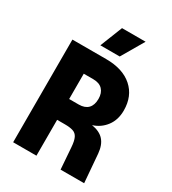

<svg xmlns="http://www.w3.org/2000/svg" viewBox="-217 -1034 1033 1150"><g transform="rotate(30 300.0 -459.0)"><path d="M59 0V-710H292Q408 -710 473 -652.5Q538 -595 538 -496Q538 -431 504.5 -386.5Q471 -342 417 -325Q473 -316 501 -284.5Q529 -253 534 -196L550 0H387L376 -149Q373 -191 362.5 -212.5Q352 -234 330.5 -241Q309 -248 274 -248H220V0ZM220 -392H286Q328 -392 350 -414.5Q372 -437 372 -480Q372 -521 350 -544Q328 -567 286 -567H220ZM221 -764 282 -918H445L355 -764Z"/></g></svg>

Font: Geist Mono ExtraBold
Style: Regular
Weight: 800
Monospace: yes
Designer: Basement.studio, Andrés Briganti, Mateo Zaragoza
Foundry: Basement.studio, Vercel, Andrés Briganti, Guido Ferreyra, Mateo Zaragoza
Version: Version 1.500; ttfautohint (v1.8.4.7-5d5b)